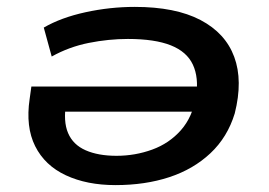

<svg xmlns="http://www.w3.org/2000/svg" viewBox="-20 -528 780 557"><path d="M315 9Q232 9 171 -19.5Q110 -48 82 -104Q54 -160 66 -241L71 -277H578L568 -204H141L172 -230Q163 -176 177.5 -142Q192 -108 228.5 -92Q265 -76 318 -76Q372 -76 421.5 -94Q471 -112 505 -150.5Q539 -189 549 -250V-249Q557 -303 539.5 -340.5Q522 -378 475.5 -396.5Q429 -415 351 -415Q295 -415 237.5 -403.5Q180 -392 130 -364L107 -448Q157 -477 228 -492.5Q299 -508 371 -508Q489 -508 561.5 -470Q634 -432 659.5 -363Q685 -294 661 -199Q640 -130 590.5 -83.5Q541 -37 471 -14Q401 9 315 9Z"/></svg>

Font: Nunito Sans 7pt Expanded SemiBold
Style: Italic
Weight: 600
Width: 7
Italic angle: -9°
Designer: Vernon Adams
Foundry: Vernon Adams
Version: Version 3.101;gftools[0.9.27]